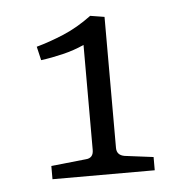

<svg xmlns="http://www.w3.org/2000/svg" viewBox="-36 -711 399 419"><g transform="rotate(-5 163.5 -502.0)"><path d="M207 -384Q207 -368 224 -365L287 -357V-328H63V-357L139 -365Q156 -366 156 -384V-614Q134 -604 109 -598Q84 -592 61 -589L54 -619Q83 -627 114 -640Q145 -653 176 -676L207 -671Z"/></g></svg>

Font: Yrsa Light
Style: Regular
Weight: 300
Designer: Anna Giedrys (Yrsa+Rasa design), David Brezina (Yrsa art-direction, Rasa art-direction, design)
Foundry: Rosetta Type Foundry
Version: Version 2.004